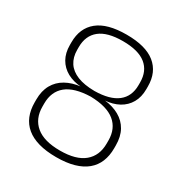

<svg xmlns="http://www.w3.org/2000/svg" viewBox="-157 -768 855 899"><g transform="rotate(30 271.0 -319.0)"><path d="M271 12Q216.5 12 176 0.5Q135.5 -11 109 -33Q82.5 -55 69.2 -87Q56 -119 56 -160V-175Q56 -222.5 74.8 -255.8Q93.5 -289 127.8 -308.2Q162 -327.5 208.5 -332.5V-331.5Q164.5 -334.5 132.2 -352.2Q100 -370 82.2 -401Q64.5 -432 64.5 -475V-489.5Q64.5 -566.5 115.8 -608.2Q167 -650 271 -650Q375 -650 426.5 -608.2Q478 -566.5 478 -489.5V-475Q478 -432 460.2 -401Q442.5 -370 410.2 -352.2Q378 -334.5 333.5 -331.5V-332.5Q380.5 -327.5 414.8 -308.2Q449 -289 467.5 -255.8Q486 -222.5 486 -175V-160Q486 -119.5 473 -87.5Q460 -55.5 433.2 -33.2Q406.5 -11 366.2 0.5Q326 12 271 12ZM271 -23.5Q358 -23.5 401.2 -59.8Q444.5 -96 444.5 -161.5V-178Q444.5 -242 401.5 -277.2Q358.5 -312.5 270.5 -314.5Q182.5 -312 140 -277Q97.5 -242 97.5 -178V-161.5Q97.5 -96 141 -59.8Q184.5 -23.5 271 -23.5ZM271.5 -346Q354 -347 395.5 -379.5Q437 -412 437 -473V-487.5Q437 -549 396 -582Q355 -615 271 -615Q187.5 -615 146.5 -582Q105.5 -549 105.5 -487.5V-473Q105.5 -432.5 124 -404.2Q142.5 -376 179.5 -361.2Q216.5 -346.5 271.5 -346Z"/></g></svg>

Font: Anek Latin Medium ExtraLight
Style: Regular
Weight: 250
Version: Version 1.003